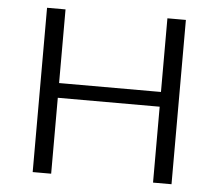

<svg xmlns="http://www.w3.org/2000/svg" viewBox="-49 -712 872 766"><g transform="rotate(5 387.0 -329.0)"><path d="M591 -658H665V0H591V-304H183V0H109V-658H183V-363H591Z"/></g></svg>

Font: EauTestSC
Style: Regular
Weight: 400
Designer: Christian Thalmann (Catharsis Fonts)
Version: Version 0.001;PS 000.001;hotconv 1.0.88;makeotf.lib2.5.64775